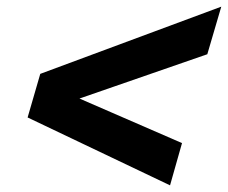

<svg xmlns="http://www.w3.org/2000/svg" viewBox="-20 -609 685 577"><path d="M98 -271 101 -387 645 -589 603 -446ZM101 -387 138 -348 527 -179 491 -52 63 -256Z"/></svg>

Font: Intel One Mono Light
Style: Italic
Weight: 300
Italic angle: -16°
Monospace: yes
Designer: Fred Shallcrass
Foundry: Frere-Jones Type LLC
Version: Version 1.004